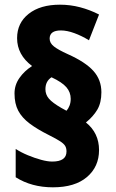

<svg xmlns="http://www.w3.org/2000/svg" viewBox="-20 -784 495 820"><path d="M42 -385Q42 -421 63 -451Q84 -481 117 -502Q53 -550 53 -621Q53 -686 102.5 -725Q152 -764 236 -764Q280 -764 322 -753Q364 -742 403 -722L360 -612Q329 -631 297.5 -642.5Q266 -654 240 -654Q192 -654 192 -619Q192 -600 210.5 -585.5Q229 -571 269 -553Q345 -519 379 -481Q413 -443 413 -390Q413 -345 395.5 -315.5Q378 -286 347 -261Q403 -216 403 -143Q403 -72 351.5 -28Q300 16 206 16Q115 16 47 -27V-148Q70 -133 99 -121Q128 -109 155.5 -101.5Q183 -94 203 -94Q264 -94 264 -137Q264 -151 258.5 -160.5Q253 -170 237 -180.5Q221 -191 189 -207Q139 -232 106.5 -256.5Q74 -281 58 -311Q42 -341 42 -385ZM174 -403Q174 -380 189 -362.5Q204 -345 242 -323L264 -311Q272 -320 277 -333Q282 -346 282 -362Q282 -390 263.5 -411.5Q245 -433 200 -454Q174 -437 174 -403Z"/></svg>

Font: Noto Sans Gurmukhi UI Condensed Black
Style: Regular
Weight: 900
Width: 3
Designer: Jelle Bosma - Monotype Design Team
Foundry: Monotype Imaging Inc.
Version: Version 2.004; ttfautohint (v1.8.4.7-5d5b)